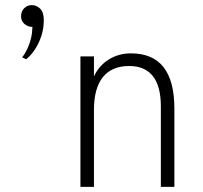

<svg xmlns="http://www.w3.org/2000/svg" viewBox="-20 -732 794 752"><path d="M82.5 -500 67 -507Q78.5 -522.5 87.5 -541.8Q96.5 -561 101.5 -582.2Q106.5 -603.5 107 -626.5Q88.5 -627 75.5 -638.5Q62.5 -650 62.5 -667.5Q62.5 -687.5 74.8 -699.8Q87 -712 104 -712Q123 -712 137.2 -698.2Q151.5 -684.5 151.5 -652.5Q151.5 -620.5 141.8 -590.8Q132 -561 116.2 -537.5Q100.5 -514 82.5 -500ZM295 0V-511H348V-432.5Q367.5 -475 406 -499Q444.5 -523 492.5 -523Q578 -523 620.5 -469Q663 -415 663 -306V0H610V-315.5Q610 -394 578.8 -433.8Q547.5 -473.5 486 -473.5Q418 -473.5 383 -430Q348 -386.5 348 -301.5V0Z"/></svg>

Font: Overpass ExtraLight
Style: Regular
Weight: 250
Designer: Delve Withrington, Dave Bailey, Thomas Jockin
Foundry: Delve Fonts LLC
Version: Version 4.000